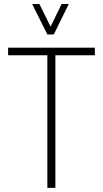

<svg xmlns="http://www.w3.org/2000/svg" viewBox="-20 -916 502 936"><path d="M136.7 -896.5H171.9L226.6 -786.1L280.3 -896.5H315.4L242.2 -748H210.9ZM19.5 -646.5V-683.6H442.4V-646.5H250V0H210.9V-646.5Z"/></svg>

Font: Post No Bills Jaffna Light
Style: Regular
Weight: 300
Designer: Kosala Senevirathne, Siva Puranthara, Lasantha Premarathna, Tharique Azeez
Foundry: Mooniak
Version: Version 1.220 ; ttfautohint (v1.6)